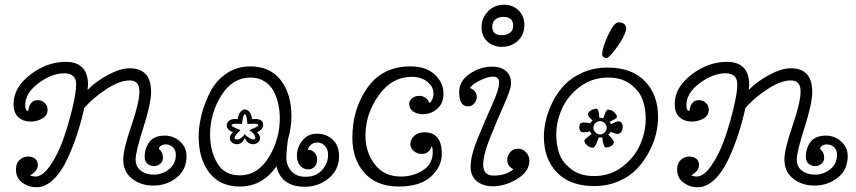

<svg xmlns="http://www.w3.org/2000/svg" viewBox="-20 -773 3598 807"><path d="M139 -80Q139 -54 106 -36Q118 -31 129 -31Q160 -31 193 -80Q226 -129 248.5 -195Q271 -261 285.5 -323.5Q300 -386 300 -418Q300 -465 250 -465Q198 -465 142 -423.5Q86 -382 86 -331Q86 -307 98 -307Q99 -307 101 -318.5Q103 -330 112 -341Q121 -352 139 -352Q156 -352 168 -340.5Q180 -329 180 -312Q180 -288 158 -275Q136 -262 108 -262Q78 -262 57.5 -280Q37 -298 37 -336Q37 -405 107 -459Q177 -513 256 -513Q350 -513 350 -416Q350 -413 348 -395Q383 -431 434.5 -458.5Q486 -486 525 -486Q615 -486 615 -387Q615 -338 582.5 -236.5Q550 -135 550 -103Q550 -72 572 -55.5Q594 -39 626 -39Q662 -39 690.5 -61.5Q719 -84 719 -122Q719 -143 706.5 -154.5Q694 -166 677 -166Q665 -166 656.5 -160.5Q648 -155 648 -147Q665 -133 665 -111Q665 -94 653.5 -84.5Q642 -75 627 -75Q611 -75 599.5 -85Q588 -95 588 -113Q588 -150 608 -176.5Q628 -203 673 -203Q709 -203 736.5 -178.5Q764 -154 764 -117Q764 -59 722 -26Q680 7 624 7Q572 7 535 -22Q498 -51 498 -103Q498 -145 532 -244Q566 -343 566 -389Q566 -435 525 -435Q483 -435 426.5 -398Q370 -361 334 -319Q322 -264 305 -211.5Q288 -159 263.5 -105.5Q239 -52 205 -19Q171 14 133 14Q100 14 73.5 -5.5Q47 -25 47 -61Q47 -87 62.5 -101Q78 -115 98 -115Q116 -115 127.5 -106Q139 -97 139 -80Z M1009 -193Q998 -167 975 -167Q963 -167 954.5 -174.5Q946 -182 946 -193Q946 -205 959 -217Q933 -228 933 -246Q933 -257 942.5 -265Q952 -273 968 -273Q975 -273 979 -272Q981 -291 990 -302Q999 -313 1009 -313Q1020 -313 1029 -302Q1038 -291 1039 -272Q1042 -273 1051 -273Q1086 -273 1086 -249Q1086 -228 1060 -217Q1073 -205 1073 -193Q1073 -182 1064.5 -174.5Q1056 -167 1044 -167Q1020 -167 1009 -193ZM1008 -210Q1012 -203 1025 -195Q1038 -187 1044 -187Q1053 -187 1053 -193Q1053 -210 1028 -226Q1066 -241 1066 -246Q1066 -253 1051 -253L1020 -252Q1017 -293 1009 -293Q1002 -293 997 -252Q992 -252 987 -252.5Q982 -253 978 -253Q953 -253 953 -246Q953 -241 991 -226Q966 -204 966 -193Q966 -187 975 -187Q985 -187 995 -194.5Q1005 -202 1008 -210ZM988 11Q905 11 860 -47Q815 -105 815 -199Q815 -242 827 -290Q839 -338 863 -385.5Q887 -433 931 -463.5Q975 -494 1032 -494Q1115 -494 1160 -436Q1205 -378 1205 -284Q1205 -238 1190 -185Q1185 -151 1183.5 -116.5Q1182 -82 1202.5 -56Q1223 -30 1265 -30Q1308 -30 1333.5 -58Q1359 -86 1359 -123Q1359 -146 1345.5 -160Q1332 -174 1314 -174Q1285 -174 1273 -144Q1290 -144 1301.5 -132Q1313 -120 1313 -103Q1313 -83 1302 -72Q1291 -61 1276 -61Q1256 -61 1242 -76Q1228 -91 1228 -119Q1228 -154 1251 -182.5Q1274 -211 1312 -211Q1352 -211 1378.5 -186Q1405 -161 1405 -116Q1405 -60 1362 -24Q1319 12 1261 12Q1162 12 1142 -74Q1083 11 988 11ZM988 -36Q1063 -36 1109.5 -111.5Q1156 -187 1156 -276Q1156 -306 1150 -334.5Q1144 -363 1130.5 -389Q1117 -415 1092 -431Q1067 -447 1033 -447Q957 -447 910 -371.5Q863 -296 863 -207Q863 -139 893 -87.5Q923 -36 988 -36Z M1705 -167Q1705 -188 1721.5 -202.5Q1738 -217 1764 -217Q1837 -217 1837 -126Q1837 -72 1791 -30.5Q1745 11 1657 11Q1563 11 1512 -46Q1461 -103 1461 -194Q1461 -315 1524.5 -404.5Q1588 -494 1705 -494Q1770 -494 1807 -460Q1844 -426 1844 -380Q1844 -339 1818 -316Q1792 -293 1757 -293Q1733 -293 1716.5 -304.5Q1700 -316 1700 -337Q1700 -349 1711.5 -359.5Q1723 -370 1742 -370Q1772 -370 1786 -339Q1802 -356 1802 -380Q1802 -408 1776.5 -429Q1751 -450 1711 -450Q1627 -450 1571.5 -372Q1516 -294 1516 -202Q1516 -134 1555 -82.5Q1594 -31 1665 -31Q1717 -31 1758 -57.5Q1799 -84 1799 -134Q1799 -147 1795 -160Q1785 -126 1752 -126Q1734 -126 1719.5 -138Q1705 -150 1705 -167Z M2099 -753Q2136 -753 2160 -729Q2184 -705 2184 -668Q2184 -626 2156 -601Q2128 -576 2090 -576Q2052 -576 2028 -599Q2004 -622 2004 -659Q2004 -696 2030.5 -724.5Q2057 -753 2099 -753ZM2095 -702Q2076 -702 2062.5 -691.5Q2049 -681 2049 -661Q2049 -625 2090 -625Q2109 -625 2123 -635Q2137 -645 2137 -665Q2137 -702 2095 -702ZM2138 -62Q2112 -74 2112 -101Q2112 -120 2125 -134Q2138 -148 2158 -148Q2177 -148 2191 -133Q2205 -118 2205 -98Q2205 -52 2154 -21Q2103 10 2051 10Q2011 10 1984.5 -11Q1958 -32 1958 -73Q1958 -118 1988 -191.5Q2018 -265 2048 -331.5Q2078 -398 2078 -425Q2078 -451 2052 -451Q2030 -451 1997.5 -435Q1965 -419 1955 -403Q1967 -399 1975.5 -389Q1984 -379 1984 -366Q1984 -350 1973 -338Q1962 -326 1947 -326Q1910 -326 1910 -386Q1910 -433 1954.5 -463Q1999 -493 2050 -493Q2084 -493 2106 -475Q2128 -457 2128 -422Q2128 -399 2098.5 -333Q2069 -267 2040 -194.5Q2011 -122 2011 -81Q2011 -35 2054 -35Q2108 -35 2138 -62Z M2477 9Q2375 9 2320.5 -48.5Q2266 -106 2266 -198Q2266 -231 2274.5 -268Q2283 -305 2303 -345Q2323 -385 2353 -416.5Q2383 -448 2430 -468.5Q2477 -489 2534 -489Q2636 -489 2691 -431.5Q2746 -374 2746 -282Q2746 -249 2737.5 -211.5Q2729 -174 2708 -134.5Q2687 -95 2657.5 -63.5Q2628 -32 2581 -11.5Q2534 9 2477 9ZM2477 -33Q2544 -33 2595 -71.5Q2646 -110 2670 -164Q2694 -218 2694 -274Q2694 -317 2681 -353.5Q2668 -390 2631 -418.5Q2594 -447 2536 -447Q2469 -447 2417.5 -408.5Q2366 -370 2342 -316Q2318 -262 2318 -206Q2318 -163 2331 -126.5Q2344 -90 2381.5 -61.5Q2419 -33 2477 -33ZM2471 -266Q2451 -284 2451 -292Q2451 -301 2463 -308.5Q2475 -316 2486 -316Q2491 -316 2494 -309.5Q2497 -303 2498 -291Q2499 -279 2499 -278Q2508 -278 2516 -276Q2517 -277 2520.5 -289Q2524 -301 2528 -306.5Q2532 -312 2537 -312Q2549 -312 2561 -302Q2573 -292 2573 -281Q2573 -275 2542 -261Q2547 -256 2548 -251Q2572 -263 2578 -263Q2597 -263 2597 -241Q2597 -210 2572 -210Q2569 -210 2547 -219Q2546 -216 2537 -207Q2560 -184 2560 -176Q2560 -166 2549.5 -159.5Q2539 -153 2527 -153Q2516 -153 2511 -196Q2504 -194 2497 -196Q2496 -195 2491 -180.5Q2486 -166 2481 -159Q2476 -152 2471 -152Q2460 -152 2448 -162Q2436 -172 2436 -183Q2436 -187 2467 -210Q2463 -214 2459 -222Q2454 -217 2431 -217Q2415 -217 2415 -239Q2415 -258 2432 -258Q2455 -258 2460 -254Q2464 -262 2471 -266ZM2482 -255Q2474 -247 2474 -236Q2474 -225 2482.5 -216.5Q2491 -208 2502 -208Q2513 -208 2521.5 -216.5Q2530 -225 2530 -236Q2530 -247 2521.5 -255.5Q2513 -264 2502 -264Q2491 -264 2482 -255ZM2580 -679Q2612 -679 2612 -650Q2606 -620 2573 -574.5Q2540 -529 2529 -529Q2523 -529 2517 -533Q2511 -537 2511 -544Q2511 -572 2536 -625.5Q2561 -679 2580 -679Z M2918 -80Q2918 -54 2885 -36Q2897 -31 2908 -31Q2939 -31 2972 -80Q3005 -129 3027.5 -195Q3050 -261 3064.5 -323.5Q3079 -386 3079 -418Q3079 -465 3029 -465Q2977 -465 2921 -423.5Q2865 -382 2865 -331Q2865 -307 2877 -307Q2878 -307 2880 -318.5Q2882 -330 2891 -341Q2900 -352 2918 -352Q2935 -352 2947 -340.5Q2959 -329 2959 -312Q2959 -288 2937 -275Q2915 -262 2887 -262Q2857 -262 2836.5 -280Q2816 -298 2816 -336Q2816 -405 2886 -459Q2956 -513 3035 -513Q3129 -513 3129 -416Q3129 -413 3127 -395Q3162 -431 3213.5 -458.5Q3265 -486 3304 -486Q3394 -486 3394 -387Q3394 -338 3361.5 -236.5Q3329 -135 3329 -103Q3329 -72 3351 -55.5Q3373 -39 3405 -39Q3441 -39 3469.5 -61.5Q3498 -84 3498 -122Q3498 -143 3485.5 -154.5Q3473 -166 3456 -166Q3444 -166 3435.5 -160.5Q3427 -155 3427 -147Q3444 -133 3444 -111Q3444 -94 3432.5 -84.5Q3421 -75 3406 -75Q3390 -75 3378.5 -85Q3367 -95 3367 -113Q3367 -150 3387 -176.5Q3407 -203 3452 -203Q3488 -203 3515.5 -178.5Q3543 -154 3543 -117Q3543 -59 3501 -26Q3459 7 3403 7Q3351 7 3314 -22Q3277 -51 3277 -103Q3277 -145 3311 -244Q3345 -343 3345 -389Q3345 -435 3304 -435Q3262 -435 3205.5 -398Q3149 -361 3113 -319Q3101 -264 3084 -211.5Q3067 -159 3042.5 -105.5Q3018 -52 2984 -19Q2950 14 2912 14Q2879 14 2852.5 -5.5Q2826 -25 2826 -61Q2826 -87 2841.5 -101Q2857 -115 2877 -115Q2895 -115 2906.5 -106Q2918 -97 2918 -80Z"/></svg>

Font: Bonbon
Style: Regular
Weight: 400
Designer: Ksenia Erulevich
Foundry: Cyreal (www.cyreal.org)
Version: Version 1.000